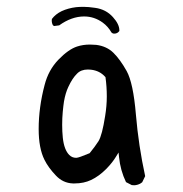

<svg xmlns="http://www.w3.org/2000/svg" viewBox="-20 -551 540 567"><path d="M369.1 -4.4Q372.1 -3.9 376.5 -3.9Q380.9 -3.9 387.5 -5.9Q394 -7.8 399.9 -12.7L408.7 -30.8Q389.2 -120.1 381.3 -213.1Q373.5 -306.2 354 -341.3Q334.5 -376 314.7 -395.3Q294.9 -414.6 264.2 -418.5Q254.4 -419.4 245.6 -419.4Q225.1 -419.4 207.5 -413.6Q182.1 -405.3 152.6 -374.8Q123 -344.2 111.8 -300.3Q94.2 -233.9 94.2 -169.9Q94.2 -113.3 111.3 -79.1Q122.6 -56.2 145 -32.7Q166 -10.3 195.3 -9.3Q197.8 -9.3 200.2 -9.3Q227.5 -9.3 249 -19.5Q272 -30.3 293.9 -52.2Q312.5 -71.3 323.2 -89.4L330.1 -100.6L331.5 -87.4Q335.4 -47.9 352.1 -13.2ZM205.6 -85Q205.1 -85 204.6 -85Q192.9 -85 184.6 -93.3Q169.4 -108.4 165.5 -144Q163.6 -162.6 163.6 -182.4Q163.6 -202.1 165.3 -220.5Q167 -238.8 168.9 -251Q173.3 -276.4 181.6 -293.9Q193.4 -319.8 207.5 -333.5Q219.2 -345.7 239.3 -345.7Q243.7 -345.7 248.5 -345.2Q274.4 -342.3 290.5 -324.2L291.5 -323.2Q295.4 -294.9 295.4 -266.6Q295.4 -238.3 290.5 -208.5Q281.7 -151.9 271 -134.3Q260.3 -117.7 245.1 -99.1L244.6 -98.6Q212.4 -85 205.6 -85ZM317.9 -451.7Q326.7 -451.7 332.5 -459.5Q332.5 -460.4 332.5 -461.4Q332.5 -479.5 313.5 -500.5Q293 -523.4 261.2 -527.8Q240.7 -530.8 227.1 -530.8Q213.4 -530.8 204.6 -529.8Q181.2 -526.9 162.1 -518.1Q144 -509.3 133.3 -495.1Q132.8 -492.7 132.8 -490.7Q132.8 -482.9 136.2 -476.6L139.6 -474.1L154.8 -476.1Q191.4 -502.4 228.5 -502.4Q258.3 -502.4 283.2 -484.4Q299.3 -472.7 309.1 -455.1L313.5 -452.1Q315.9 -451.7 317.9 -451.7Z"/></svg>

Font: Bakudai
Style: Light
Weight: 300
Version: Version 1.48